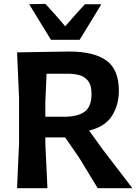

<svg xmlns="http://www.w3.org/2000/svg" viewBox="-20 -988 730 1008"><path d="M69.5 0Q72 -57.5 74.5 -112Q77 -166.5 80 -233.5V-475Q77 -544.5 74.5 -599.2Q72 -654 69.5 -713Q123 -714 195.2 -715.2Q267.5 -716.5 343.5 -717.5Q471.5 -717.5 537.8 -670.8Q604 -624 604 -511.5Q604 -437 568 -380Q532 -323 448 -302.5L516.5 -207Q542 -174 570.2 -137Q598.5 -100 625.8 -64.5Q653 -29 675 0H493Q466.5 -43.5 442.5 -83Q418.5 -122.5 395.5 -160L322 -266.5H218V-233.5Q221 -166.5 223.8 -112.2Q226.5 -58 229 0ZM338.5 -601H224.5Q223 -566.5 221.5 -530.5Q220 -494.5 218 -453V-375H317Q388 -375 424.2 -401.5Q460.5 -428 460.5 -495Q460.5 -541.5 441.8 -564.2Q423 -587 395 -594Q367 -601 338.5 -601ZM247.5 -779Q219 -825.5 190.5 -872Q162 -918.5 133 -966L218.5 -967.5Q271.5 -910.5 322.5 -850Q347.5 -879 373.5 -908.2Q399.5 -937.5 425.5 -965.5H512Q483.5 -918 455 -871.8Q426.5 -825.5 398 -779Z"/></svg>

Font: Commissioner Loud SemiBold
Style: Regular
Weight: 600
Designer: Kostas Bartsokas
Foundry: Kostas Bartsokas
Version: Version 1.000; ttfautohint (v1.8.3)